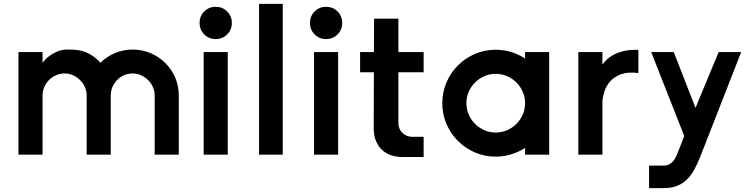

<svg xmlns="http://www.w3.org/2000/svg" viewBox="-20 -796 3876 988"><path d="M497 -473Q529 -505 572 -523Q615 -541 663 -541Q712 -541 755 -522.5Q798 -504 830.5 -472Q863 -440 881.5 -397Q900 -354 900 -304V0H776V-304Q776 -327 767 -347.5Q758 -368 742.5 -383.5Q727 -399 706.5 -408.5Q686 -418 663 -418Q631 -418 605.5 -402.5Q580 -387 565 -361Q550 -336 550 -304V0H426V-304Q426 -327 417 -347.5Q408 -368 392.5 -383.5Q377 -399 356.5 -408.5Q336 -418 313 -418Q289 -418 268.5 -409Q248 -400 232.5 -384.5Q217 -369 208 -348Q199 -327 199 -304V0H75V-528H199V-473Q201 -475 209.5 -485.5Q218 -496 234 -508Q250 -520 272.5 -530Q295 -540 323 -541Q388 -543 428 -524.5Q468 -506 497 -473Z M1090 -595Q1055 -595 1031 -619Q1007 -643 1007 -678Q1007 -713 1031 -737Q1055 -761 1090 -761Q1125 -761 1149 -737Q1173 -713 1173 -678Q1173 -643 1149 -619Q1125 -595 1090 -595ZM1028 -528H1152V0H1028Z M1313 -776H1435V0H1313Z M1658 -595Q1623 -595 1599 -619Q1575 -643 1575 -678Q1575 -713 1599 -737Q1623 -761 1658 -761Q1693 -761 1717 -737Q1741 -713 1741 -678Q1741 -643 1717 -619Q1693 -595 1658 -595ZM1596 -528H1720V0H1596Z M2030 -700V-528H2160V-424H2030V-164Q2030 -132 2050.5 -112.5Q2071 -93 2100 -92H2160V12H2051Q2020 12 1993 3Q1966 -6 1946 -24.5Q1926 -43 1914.5 -71Q1903 -99 1903 -136L1904 -424H1833V-528H1904L1905 -700Z M2531 -540Q2573 -540 2611.5 -528Q2650 -516 2682 -495V-528H2806V0H2682V-35Q2650 -14 2611.5 -2Q2573 10 2531 10Q2474 10 2424 -11.5Q2374 -33 2336.5 -70.5Q2299 -108 2277.5 -158Q2256 -208 2256 -265Q2256 -322 2277.5 -372Q2299 -422 2336.5 -459.5Q2374 -497 2424 -518.5Q2474 -540 2531 -540ZM2531 -416Q2500 -416 2472.5 -404Q2445 -392 2424.5 -371.5Q2404 -351 2392 -323.5Q2380 -296 2380 -265Q2380 -234 2392 -206.5Q2404 -179 2424.5 -158.5Q2445 -138 2472.5 -126Q2500 -114 2531 -114Q2562 -114 2589.5 -126Q2617 -138 2637.5 -158.5Q2658 -179 2670 -206.5Q2682 -234 2682 -265Q2682 -296 2670 -323.5Q2658 -351 2637.5 -371.5Q2617 -392 2589.5 -404Q2562 -416 2531 -416Z M3265 -539V-420Q3211 -427 3176 -414Q3141 -401 3120.5 -378Q3100 -355 3091 -327.5Q3082 -300 3080 -277V0H2956V-528H3080V-464L3082 -466Q3088 -475 3101 -488Q3114 -501 3135.5 -513Q3157 -525 3188.5 -533Q3220 -541 3265 -539Z M3794 -528 3582 14Q3568 49 3552 78Q3536 107 3514.5 128Q3493 149 3464 160.5Q3435 172 3395 172H3320V56H3395Q3413 56 3425 49Q3437 42 3446 31Q3455 20 3461 5.5Q3467 -9 3473 -24L3501 -96L3331 -528H3447L3559 -241L3678 -528Z"/></svg>

Font: Afrihost Sans Med
Style: Regular
Weight: 500
Designer: Afrihost SP Pty Ltd
Version: Version 1.000